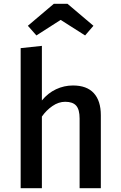

<svg xmlns="http://www.w3.org/2000/svg" viewBox="-20 -993 640 1013"><path d="M201 -463Q233 -502 275.5 -522Q318 -542 365 -542Q438 -542 475 -501.5Q512 -461 512 -385V0H400V-368Q400 -415 382 -435.5Q364 -456 324 -456Q289 -456 256.5 -433.5Q224 -411 201 -378V0H89V-739L201 -751ZM473 -857 429 -806 300 -888 172 -806 127 -857 264 -973H336Z"/></svg>

Font: Fira Mono Medium
Style: Regular
Weight: 500
Designer: Carrois Corporate & Edenspiekermann AG
Foundry: Carrois Corporate GbR & Edenspiekermann AG
Version: Version 3.206